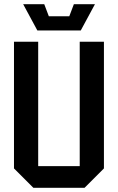

<svg xmlns="http://www.w3.org/2000/svg" viewBox="-20 -900 565 920"><path d="M47 -93V-700H163V-104H362V-700H478V-93L385 0H140ZM334 -880H435L367 -754H159L91 -880H192L214 -822H312Z"/></svg>

Font: Tektur SemiCondensed Medium
Style: Regular
Weight: 500
Width: 4
Designer: Adam Jagosz
Foundry: Adam Jagosz
Version: Version 1.005;gftools[0.9.30]